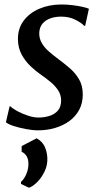

<svg xmlns="http://www.w3.org/2000/svg" viewBox="-20 -586 456 878"><path d="M369.5 -468H364.5Q355 -480 326 -495Q297 -510 260 -510Q232.5 -510 210.2 -502Q188 -494 174.5 -478Q161 -462 159.5 -437Q158.5 -411.5 170.5 -390.2Q182.5 -369 202.8 -351.2Q223 -333.5 246.5 -316Q271.5 -297.5 297.5 -275.5Q323.5 -253.5 341 -224.2Q358.5 -195 358.5 -154Q358.5 -114 342 -83.5Q325.5 -53 296.8 -32.2Q268 -11.5 231.5 -0.8Q195 10 154 10Q129.5 10 98.8 4.2Q68 -1.5 42.5 -9.8Q17 -18 7 -27L24 -100H27Q38.5 -89 60.5 -77.2Q82.5 -65.5 108.2 -57Q134 -48.5 156 -48.5Q181 -48.5 204.8 -55.5Q228.5 -62.5 244 -79.5Q259.5 -96.5 259.5 -126.5Q259.5 -153 245.2 -174Q231 -195 209.5 -212.5Q188 -230 165 -246Q144.5 -260 120.5 -282.5Q96.5 -305 79.2 -336.2Q62 -367.5 62 -408Q62 -456.5 88.5 -491.8Q115 -527 160.2 -546.2Q205.5 -565.5 261 -565.5Q287.5 -565.5 313 -562.2Q338.5 -559 358.2 -554.5Q378 -550 386.5 -546ZM112.5 272.5 76 255V245.5Q90 234 100.2 210.2Q110.5 186.5 110 161.5Q110 142.5 101.8 128.5Q93.5 114.5 79 108V82L147.5 46.5Q172.5 60 183.8 83.2Q195 106.5 196.5 136.5Q198 168.5 184 197.8Q170 227 149.8 247Q129.5 267 112.5 272.5Z"/></svg>

Font: Merriweather 24pt
Style: Italic
Weight: 400
Italic angle: -7.8°
Designer: Eben Sorkin
Foundry: Eben Sorkin
Version: Version 2.101